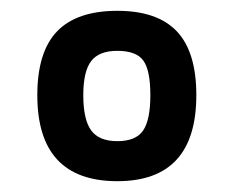

<svg xmlns="http://www.w3.org/2000/svg" viewBox="-20 -679 432 355"><path d="M49 -503Q49 -583 85.5 -621Q122 -659 197 -659Q271 -659 307 -621Q343 -583 343 -503Q343 -344 197 -344Q49 -344 49 -503ZM258 -503Q258 -549 245 -567Q232 -585 197 -585Q163 -585 148.5 -566Q134 -547 134 -503Q134 -458 148.5 -438Q163 -418 197 -418Q231 -418 244.5 -437.5Q258 -457 258 -503Z"/></svg>

Font: sheba-seeBold
Style: Regular
Weight: 600
Designer: Mohamed Galeb, the designers
Foundry: Kief Type Foundry
Version: Version 2.010; ttfautohint (v1.5.33-1714) -l 8 -r 50 -G 200 